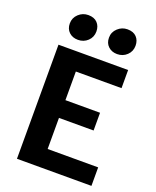

<svg xmlns="http://www.w3.org/2000/svg" viewBox="-174 -1076 954 1175"><g transform="rotate(20 302.5 -488.0)"><path d="M83.5 0V-743H537V-625H239.5V-438.5H465V-323H239.5V-120.5H568.5V0ZM184.5 -811.5Q149 -811.5 126.5 -832.8Q104 -854 104 -889.5Q104 -926 130.8 -951Q157.5 -976 194 -976Q232.5 -976 253.2 -954.2Q274 -932.5 274 -898Q274 -861 248 -836.2Q222 -811.5 184.5 -811.5ZM439.5 -811.5Q404.5 -811.5 381.8 -832.8Q359 -854 359 -889.5Q359 -926 386 -951Q413 -976 449 -976Q488 -976 508.5 -954.2Q529 -932.5 529 -898Q529 -861 503 -836.2Q477 -811.5 439.5 -811.5Z"/></g></svg>

Font: Merriweather Sans
Style: Bold
Weight: 700
Designer: Eben Sorkin
Foundry: Eben Sorkin
Version: Version 1.008; ttfautohint (v1.7.19-72a1) -l 8 -r 50 -G 200 